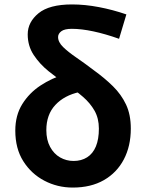

<svg xmlns="http://www.w3.org/2000/svg" viewBox="-20 -832 656 866"><path d="M308 14Q239 14 180 -17Q121 -48 85 -105Q49 -162 49 -243Q49 -312 80.5 -362.5Q112 -413 163 -446.5Q214 -480 272 -497L339 -417Q270 -402 229.5 -358.5Q189 -315 189 -245Q189 -201 206 -169.5Q223 -138 251 -122Q279 -106 312 -106Q347 -106 373 -122.5Q399 -139 412.5 -171.5Q426 -204 426 -252Q426 -298 406.5 -332.5Q387 -367 354 -395.5Q321 -424 281 -450Q240 -478 199.5 -510.5Q159 -543 132 -584Q105 -625 105 -677Q105 -732 153.5 -772Q202 -812 305 -812Q363 -812 426 -800Q489 -788 550 -767L517 -657Q455 -679 401 -690.5Q347 -702 304 -702Q271 -702 256.5 -691Q242 -680 242 -665Q242 -642 264.5 -620Q287 -598 323.5 -573Q360 -548 402 -516Q452 -480 489.5 -443Q527 -406 548.5 -360.5Q570 -315 570 -252Q570 -173 538.5 -113Q507 -53 448.5 -19.5Q390 14 308 14Z"/></svg>

Font: Farlight84_Sys_V01
Style: Bold
Weight: 700
Designer: Monotype Design Team, Nadine Chahine and Nizar Qandah
Foundry: Monotype Imaging Inc.
Version: Version 2.004;October 31, 2024;FontCreator 14.0.0.2814 64-bi